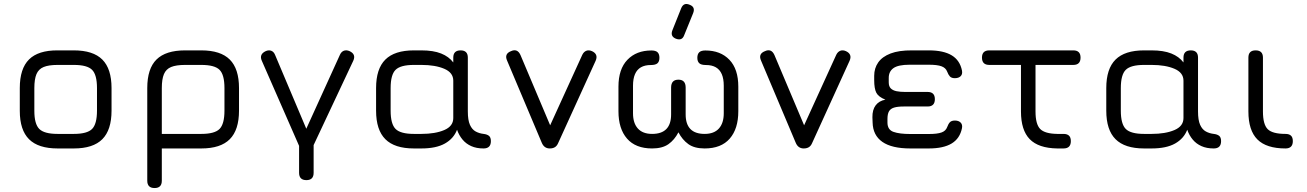

<svg xmlns="http://www.w3.org/2000/svg" viewBox="-20 -750 6602 970"><path d="M271 0Q173.5 0 126.8 -46.5Q80 -93 80 -190V-305Q80 -403.5 126.8 -449.8Q173.5 -496 271 -495.5H353Q450.5 -495.5 497 -449Q543.5 -402.5 543.5 -305V-191Q543.5 -93.5 497 -46.8Q450.5 0 353 0ZM153.5 -190Q153.5 -123.5 178.5 -98.5Q203.5 -73.5 271 -73.5H353Q420.5 -73.5 445.2 -98.5Q470 -123.5 470 -191V-305Q470 -372.5 445.2 -397.2Q420.5 -422 353 -422H271Q226 -422 200.5 -411.5Q175 -401 164.2 -375.5Q153.5 -350 153.5 -305Z M724 163V-305Q724 -403.5 770.8 -449.5Q817.5 -495.5 915 -495.5H997Q1094.5 -495.5 1141 -449Q1187.5 -402.5 1187.5 -305V-191Q1187.5 -93.5 1141 -46.8Q1094.5 0 997 0H797.5V163Q797.5 200 761 200Q724 200 724 163ZM797.5 -73.5H997Q1064.5 -73.5 1089.2 -98.5Q1114 -123.5 1114 -191V-305Q1114 -372.5 1089.2 -397.2Q1064.5 -422 997 -422H915Q870 -422 844.5 -411.5Q819 -401 808.2 -375.5Q797.5 -350 797.5 -305Z M1528 160Q1491 160 1491 123V-74.5H1564.5V123Q1564.5 160 1528 160ZM1495 -4 1302.5 -443.5Q1288.5 -475.5 1322 -491.5Q1337.5 -498.5 1350.5 -493.5Q1363.5 -488.5 1370 -472L1545 -58H1508.5L1697.5 -473.5Q1704.5 -489 1717.5 -493.8Q1730.5 -498.5 1746.5 -491.5Q1780 -475.5 1764.5 -442.5L1552 9.5Z M1880 -191V-305Q1880 -402.5 1926.8 -449Q1973.5 -495.5 2071 -495.5H2109Q2169 -495.5 2208.5 -479.8Q2248 -464 2270 -434.5V-459Q2270 -495.5 2307 -495.5Q2343.5 -495.5 2343.5 -459V-187Q2343.5 -143 2354.2 -119.2Q2365 -95.5 2383 -85.8Q2401 -76 2423 -73.5Q2440.5 -71.5 2450.2 -63.8Q2460 -56 2460 -37Q2460 0 2423 0Q2387 0 2360.8 -11.8Q2334.5 -23.5 2316.8 -44.8Q2299 -66 2289 -94.5Q2272 -50 2227.8 -25Q2183.5 0 2109 0H2071Q1973.5 0 1926.8 -46.8Q1880 -93.5 1880 -191ZM1953.5 -191Q1953.5 -123.5 1978.5 -98.5Q2003.5 -73.5 2071 -73.5H2109Q2179 -73.5 2224.5 -93Q2270 -112.5 2270 -153.5V-342.5Q2270 -383 2224.5 -402.5Q2179 -422 2109 -422H2071Q2003.5 -422 1978.5 -397.2Q1953.5 -372.5 1953.5 -305Z M2800 -27.5Q2794 -13 2783.5 -6.5Q2773 0 2757.5 0Q2729 0 2717 -29L2542 -443.5Q2526.5 -478 2561.5 -491.5Q2594 -506.5 2609.5 -472L2777 -75.5H2740.5L2922 -473.5Q2929.5 -488.5 2942.2 -493.5Q2955 -498.5 2971 -491.5Q3004 -476 2989 -442.5Z M3394.5 -554.5Q3365 -566.5 3377 -597L3421.5 -708.5Q3434 -739 3464 -726Q3494 -715 3482 -684L3436.5 -572Q3426 -542.5 3394.5 -554.5ZM3104.5 -188V-312Q3104.5 -401 3149.8 -448Q3195 -495 3271 -495Q3293 -495 3302.2 -485.8Q3311.5 -476.5 3311.5 -458Q3311.5 -439.5 3301.8 -430.5Q3292 -421.5 3268 -421.5Q3238 -421.5 3218 -410Q3198 -398.5 3188 -375.2Q3178 -352 3178 -317V-178Q3178 -128 3202.5 -100.8Q3227 -73.5 3274.5 -73.5Q3370.5 -73.5 3370.5 -172V-307.5Q3370.5 -347.5 3407.5 -347.5Q3444 -347.5 3444 -307.5V-172Q3444 -73.5 3540 -73.5Q3587.5 -73.5 3612 -100.8Q3636.5 -128 3636.5 -178V-317Q3636.5 -352 3626.5 -375.2Q3616.5 -398.5 3596.5 -410Q3576.5 -421.5 3547 -421.5Q3522.5 -421.5 3512.8 -430.5Q3503 -439.5 3503 -458Q3503 -476.5 3512.5 -485.8Q3522 -495 3543.5 -495Q3620 -495 3665 -448Q3710 -401 3710 -312V-188Q3710 -99.5 3666.8 -49.8Q3623.5 0 3540 0Q3488 0 3457.5 -22Q3427 -44 3407.5 -81.5Q3387.5 -43 3356.8 -21.5Q3326 0 3274.5 0Q3191 0 3147.8 -49.8Q3104.5 -99.5 3104.5 -188Z M4083 -27.5Q4077 -13 4066.5 -6.5Q4056 0 4040.5 0Q4012 0 4000 -29L3825 -443.5Q3809.5 -478 3844.5 -491.5Q3877 -506.5 3892.5 -472L4060 -75.5H4023.5L4205 -473.5Q4212.5 -488.5 4225.2 -493.5Q4238 -498.5 4254 -491.5Q4287 -476 4272 -442.5Z M4578.5 0Q4485.5 0 4437.8 -33.2Q4390 -66.5 4388.5 -131L4387.5 -157.5Q4387 -195.5 4404 -218Q4421 -240.5 4453 -246.5Q4418 -260.5 4407.2 -281.5Q4396.5 -302.5 4396.5 -345V-367Q4396.5 -405.5 4416.8 -434.5Q4437 -463.5 4479.2 -479.8Q4521.5 -496 4588 -495.5H4672.5Q4746.5 -495.5 4788 -470.5Q4829.5 -445.5 4840 -393.5Q4843.5 -375 4833.2 -365Q4823 -355 4804 -355Q4787 -355 4779 -363.8Q4771 -372.5 4765 -388.5Q4758 -407 4736.8 -415Q4715.5 -423 4672.5 -423H4575Q4518 -423 4493.8 -405.8Q4469.5 -388.5 4470 -355V-334Q4470 -313.5 4480.5 -303.2Q4491 -293 4509.5 -289.2Q4528 -285.5 4552.5 -285.5H4666.5Q4703 -285.5 4703 -249Q4703 -212 4666.5 -212H4546.5Q4515 -212 4497 -206.5Q4479 -201 4471.2 -187.5Q4463.5 -174 4463.5 -149V-131Q4463.5 -94.5 4493.8 -83.8Q4524 -73 4578.5 -73H4672.5Q4715.5 -73 4736.8 -80.8Q4758 -88.5 4765 -107.5Q4771 -124 4779 -132.5Q4787 -141 4804.5 -141Q4823 -141 4833.2 -130.8Q4843.5 -120.5 4840 -102.5Q4829.5 -50.5 4788 -25.2Q4746.5 0 4672.5 0Z M5353 0Q5344 0 5337.2 0Q5330.5 0 5321 0Q5226.5 -1.5 5182.2 -47Q5138 -92.5 5138 -187V-459H5211.5V-187Q5211.5 -122.5 5235 -98.5Q5258.5 -74.5 5321 -73.5Q5328 -73.5 5335.8 -73.5Q5343.5 -73.5 5353 -73.5Q5371 -73.5 5380.5 -64.8Q5390 -56 5390 -37Q5390 0 5353 0ZM4978 -422Q4941 -422 4941 -459Q4941 -495.5 4978 -495.5H5402.5Q5439 -495.5 5439 -459Q5439 -422 5402.5 -422Z M5569 -191V-305Q5569 -402.5 5615.8 -449Q5662.5 -495.5 5760 -495.5H5798Q5858 -495.5 5897.5 -479.8Q5937 -464 5959 -434.5V-459Q5959 -495.5 5996 -495.5Q6032.5 -495.5 6032.5 -459V-187Q6032.5 -143 6043.2 -119.2Q6054 -95.5 6072 -85.8Q6090 -76 6112 -73.5Q6129.5 -71.5 6139.2 -63.8Q6149 -56 6149 -37Q6149 0 6112 0Q6076 0 6049.8 -11.8Q6023.5 -23.5 6005.8 -44.8Q5988 -66 5978 -94.5Q5961 -50 5916.8 -25Q5872.5 0 5798 0H5760Q5662.5 0 5615.8 -46.8Q5569 -93.5 5569 -191ZM5642.5 -191Q5642.5 -123.5 5667.5 -98.5Q5692.5 -73.5 5760 -73.5H5798Q5868 -73.5 5913.5 -93Q5959 -112.5 5959 -153.5V-342.5Q5959 -383 5913.5 -402.5Q5868 -422 5798 -422H5760Q5692.5 -422 5667.5 -397.2Q5642.5 -372.5 5642.5 -305Z M6474.5 0Q6378 0 6332.5 -45.5Q6287 -91 6287 -187V-459Q6287 -495.5 6323.5 -495.5Q6360.5 -495.5 6360.5 -459V-187Q6360.5 -121 6384.8 -97.2Q6409 -73.5 6474.5 -73.5Q6492.5 -73.5 6502 -64.8Q6511.5 -56 6511.5 -37Q6511.5 0 6474.5 0Z"/></svg>

Font: Jura Light SemiBold
Style: Regular
Weight: 600
Version: Version 5.106